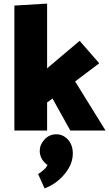

<svg xmlns="http://www.w3.org/2000/svg" viewBox="-20 -726 607 1068"><path d="M242 -156V0H60V-695L242 -706V-346L423 -499L532 -374L398 -273L567 0H371L272 -178ZM293 21Q331 21 358 50.5Q385 80 385 128Q385 187 339.5 242Q294 297 228 322L192 242Q206 234 223 219Q240 204 244 191Q226 180 213.5 159Q201 138 201 113Q201 79 227.5 50Q254 21 293 21Z"/></svg>

Font: Palanquin Dark
Style: Bold
Weight: 700
Designer: Pria Ravichandran
Version: Version 1.000